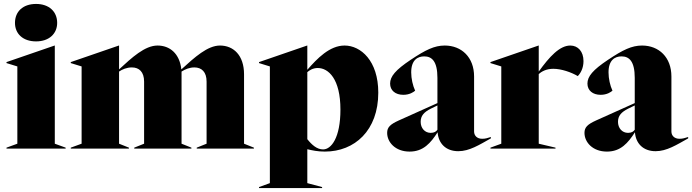

<svg xmlns="http://www.w3.org/2000/svg" viewBox="-20 -754 3511 974"><path d="M13 0H313V-5L258 -25V-523H257L13 -439V-434L68 -417V-25L13 -5ZM56 -638C56 -583 96 -544 163 -544C229 -544 270 -583 270 -638C270 -695 229 -734 163 -734C96 -734 56 -695 56 -638Z M339 0H634V-5L584 -25V-391C600 -402 623 -412 649 -412C686 -412 711 -389 711 -340V-25L661 -5V0H951V-5L901 -25V-377V-391C920 -403 942 -412 966 -412C1003 -412 1028 -389 1028 -340V-25L978 -5V0H1268V-5L1218 -25V-377C1218 -474 1164 -523 1096 -523C1033 -523 968 -464 900 -402C891 -483 841 -523 779 -523C715 -523 649 -462 584 -402V-523H583L339 -439V-434L394 -417V-25L339 -5Z M1294 200H1614V195L1539 175V3C1564 9 1592 15 1628 15C1779 15 1899 -92 1899 -284C1899 -446 1810 -523 1728 -523C1652 -523 1589 -457 1539 -400V-523H1538L1294 -439V-434L1349 -417V175L1294 195ZM1539 -48V-388C1549 -397 1567 -409 1592 -409C1646 -409 1707 -354 1707 -198C1707 -54 1660 4 1619 4C1588 4 1562 -19 1539 -48Z M2058 15C2128 15 2165 -29 2200 -83C2204 -27 2241 13 2305 13C2361 13 2411 -19 2470 -52V-59C2454 -54 2443 -50 2426 -50C2400 -50 2385 -66 2385 -87V-366C2385 -463 2322 -523 2236 -523C2184 -523 2139 -501 2064 -451C1986 -399 1959 -366 1959 -330C1959 -295 1986 -273 2026 -273C2058 -273 2078 -287 2086 -294C2074 -320 2066 -355 2066 -387C2066 -450 2099 -468 2132 -468C2171 -468 2199 -443 2199 -359V-231L2003 -143C1959 -123 1944 -108 1944 -80C1944 -33 1985 15 2058 15ZM2114 -136C2114 -166 2130 -185 2166 -203L2199 -219V-96C2193 -87 2183 -80 2165 -80C2135 -80 2114 -104 2114 -136Z M2468 0H2798V-5L2713 -25V-378C2728 -392 2752 -405 2787 -405C2827 -405 2877 -388 2911 -368C2925 -382 2940 -408 2940 -444C2940 -493 2912 -523 2873 -523C2819 -523 2767 -466 2713 -391V-523H2712L2468 -439V-434L2523 -417V-25L2468 -5Z M3059 15C3129 15 3166 -29 3201 -83C3205 -27 3242 13 3306 13C3362 13 3412 -19 3471 -52V-59C3455 -54 3444 -50 3427 -50C3401 -50 3386 -66 3386 -87V-366C3386 -463 3323 -523 3237 -523C3185 -523 3140 -501 3065 -451C2987 -399 2960 -366 2960 -330C2960 -295 2987 -273 3027 -273C3059 -273 3079 -287 3087 -294C3075 -320 3067 -355 3067 -387C3067 -450 3100 -468 3133 -468C3172 -468 3200 -443 3200 -359V-231L3004 -143C2960 -123 2945 -108 2945 -80C2945 -33 2986 15 3059 15ZM3115 -136C3115 -166 3131 -185 3167 -203L3200 -219V-96C3194 -87 3184 -80 3166 -80C3136 -80 3115 -104 3115 -136Z"/></svg>

Font: Nyght Serif Dark
Style: Regular
Weight: 800
Designer: Maksym Kobuzan
Version: Version 0.410;Glyphs 3.1.2 (3151)